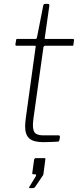

<svg xmlns="http://www.w3.org/2000/svg" viewBox="-20 -730 400 986"><path d="M202 0Q152 0 130.5 -19Q109 -38 109 -81Q109 -90 110 -100Q111 -110 112 -120L163 -489Q164 -493 163 -494Q162 -495 158 -495H65Q59 -495 59 -502L63 -525Q63 -528 64 -529Q65 -530 68 -530H162Q165 -530 167.5 -532.5Q170 -535 170 -538L202 -701Q203 -710 212 -710H226Q231 -710 232.5 -707Q234 -704 233 -698L210 -536Q209 -532 210 -531Q211 -530 215 -530H354Q357 -530 359 -528Q361 -526 360 -523L357 -500Q356 -497 355.5 -496Q355 -495 351 -495H212Q205 -495 203 -487L152 -123Q151 -113 150 -105Q149 -97 149 -89Q149 -55 162.5 -45Q176 -35 201 -35H280Q284 -35 286 -33Q288 -31 288 -27L285 -10Q284 -6 280 -3Q273 -2 257 -1.5Q241 -1 225 -0.5Q209 0 202 0ZM133 236Q130 236 129.5 234Q129 232 131 229L164 175Q166 170 165 167.5Q164 165 160 165H152Q148 165 146.5 163.5Q145 162 146 157L155 91Q157 82 164 82H209Q214 82 213 88L203 164Q201 168 201 170L161 229Q158 233 155 234.5Q152 236 146 236Z"/></svg>

Font: Libre Franklin Thin Thin
Style: Italic
Weight: 250
Italic angle: -8°
Version: Version 3.000